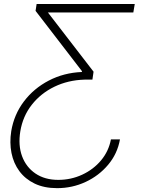

<svg xmlns="http://www.w3.org/2000/svg" viewBox="-20 -748 732 983"><path d="M594.2 -34.2Q581.1 39.1 533.7 95.5Q486.3 151.9 418 183.6Q349.6 215.3 272.5 215.3Q206.1 215.3 157.7 192.1Q109.4 168.9 79.3 128.4Q49.3 87.9 38.8 35.2Q28.3 -17.6 37.6 -76.7Q51.8 -161.6 102.3 -228.5Q152.8 -295.4 229.7 -335.4Q306.6 -375.5 398.9 -379.4L399.9 -383.3L162.1 -692.4L167.5 -727.5H669.9L662.6 -684.1H218.3L219.7 -691.4L459 -380.9L453.1 -340.3H412.6Q328.6 -337.9 258.5 -304Q188.5 -270 142.6 -211.4Q96.7 -152.8 84 -75.7Q72.3 -4.4 93 51.8Q113.8 107.9 161.6 140.4Q209.5 172.9 278.3 172.9Q343.8 172.9 401.1 146.2Q458.5 119.6 497.6 72.8Q536.6 25.9 547.9 -34.2Z"/></svg>

Font: Inter ExtraLight
Style: Italic
Weight: 250
Italic angle: -9.3988°
Designer: Rasmus Andersson
Foundry: rsms
Version: Version 4.001;git-66647c0bb